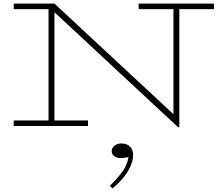

<svg xmlns="http://www.w3.org/2000/svg" viewBox="-20 -706 1236 1076"><path d="M978 7 233 -686H285L952 -66V-669H985V7ZM57 0V-31H473V0ZM252 -15V-686H285V-15ZM57 -655V-686H285V-655ZM757 -655V-686H1179V-655ZM726 163Q726 206 695.5 256Q665 306 610 350L596 335Q639 293 666.5 255Q694 217 700 174Q688 176 678.5 178Q669 180 656 180Q636 180 621 169.5Q606 159 606 141Q606 123 621.5 110.5Q637 98 661 98Q691 98 708.5 115.5Q726 133 726 163Z"/></svg>

Font: BioRhyme SemiExpanded ExtraLight
Style: Regular
Weight: 250
Width: 6
Designer: Aoife Mooney
Foundry: Aoife Mooney Type
Version: Version 1.600;gftools[0.9.33]